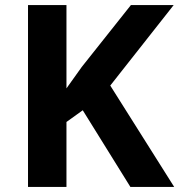

<svg xmlns="http://www.w3.org/2000/svg" viewBox="-20 -734 704 754"><path d="M664 0 413 -398 662 -714H494L301 -471C281 -443 261 -415 241 -387V-714H90V0H241V-255L305 -301L492 0Z"/></svg>

Font: Noto Traditional Nushu
Style: Bold
Weight: 700
Designer: LIU Zhao
Foundry: LiuZhao Studio
Version: Version 2.003